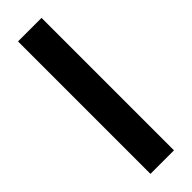

<svg xmlns="http://www.w3.org/2000/svg" viewBox="-259 -769 779 779"><g transform="rotate(-45 130.5 -380.0)"><path d="M198 0V-760H63V0Z"/></g></svg>

Font: Noto Sans Ethiopic Condensed
Style: Bold
Weight: 700
Width: 3
Designer: Monotype Design Team
Foundry: Monotype Imaging Inc.
Version: Version 2.102